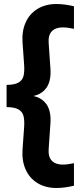

<svg xmlns="http://www.w3.org/2000/svg" viewBox="-20 -774 405 958"><path d="M100.4 -450.9 92.5 -561.1Q88.4 -617.2 107.5 -660.9Q126.7 -704.7 166.7 -729.3Q206.6 -754 261.9 -754Q302 -754 349 -742.7V-630.3Q316 -637.3 293 -637.3Q257 -637.3 238.2 -617.5Q219.5 -597.6 223 -556.3L231.5 -433.8Q237 -362.4 204.3 -326.7Q171.7 -291 107.1 -291V-299Q171.7 -299 204.3 -263.3Q237 -227.6 231.5 -156.2L223 -33.7Q219.5 7.6 238.2 27.5Q257 47.3 293 47.3Q316 47.3 349 40.3V152.7Q302 164 261.9 164Q206.6 164 166.7 139.3Q126.7 114.7 107.5 70.9Q88.4 27.2 92.5 -28.9L100.4 -139.1Q102.8 -176.3 96.8 -197.1Q90.7 -217.9 70.9 -228.7Q51.2 -239.5 12.8 -239.5V-350.5Q51.2 -350.5 70.9 -361.3Q90.7 -372.1 96.8 -392.9Q102.8 -413.7 100.4 -450.9Z"/></svg>

Font: TASA Explorer VF
Style: Regular
Weight: 400
Designer: Weizhong Zhang
Foundry: Local Remote
Version: Version 1.000;Glyphs 3.2 (3192)